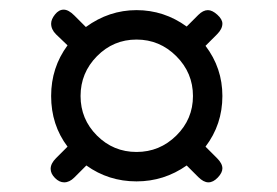

<svg xmlns="http://www.w3.org/2000/svg" viewBox="-20 -521 574 398"><path d="M345.5 -240Q380 -274 380 -322Q380 -370 345.5 -404.5Q311 -439 263 -439Q215 -439 181 -404.5Q147 -370 147 -322Q147 -274 181 -240Q215 -206 263 -206Q311 -206 345.5 -240ZM441 -172Q441 -163 431.5 -153Q422 -143 412 -143Q402 -143 391 -154L367 -178Q320 -145 263 -145Q205 -145 159 -178L134 -153Q124 -143 113 -143Q103 -143 94 -152Q85 -161 85 -171Q85 -182 96 -193L120 -217Q86 -262 86 -322Q86 -381 120 -427L96 -450Q86 -460 86 -472Q86 -481 94 -491Q102 -501 112 -501Q122 -501 134 -489L158 -465Q206 -500 263 -500Q320 -500 367 -466L391 -490Q401 -500 411 -500Q420 -500 430.5 -490.5Q441 -481 441 -472Q441 -461 430 -450L406 -426Q441 -380 441 -322Q441 -263 406 -217L430 -193Q441 -182 441 -172Z"/></svg>

Font: mmAsap
Style: Regular
Weight: 400
Designer: Pablo Cosgaya
Foundry: Omnibus-Type
Version: Version 1.001